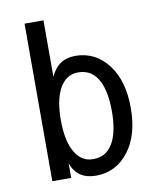

<svg xmlns="http://www.w3.org/2000/svg" viewBox="-83 -800 752 879"><g transform="rotate(-10 293.0 -361.0)"><path d="M293 -66.9Q359.4 -66.9 390.1 -129.9Q415 -181.2 415 -268.6Q415 -356 390.1 -407.2Q359.4 -470.2 293 -470.2Q233.4 -470.2 202.6 -407.2Q177.7 -356 177.7 -268.6Q177.7 -181.2 202.6 -129.9Q233.4 -66.9 293 -66.9ZM90.8 0V-732.4H178.7V-469.7Q212.4 -546.9 293 -546.9Q387.2 -546.9 446.3 -468.8Q502.9 -394 502.9 -268.6Q502.9 -143.1 446.3 -68.4Q387.2 9.8 293 9.8Q206.1 9.8 178.7 -67.4V0Z"/></g></svg>

Font: Consola Mono
Style: Book
Weight: 400
Monospace: yes
Version: Version 2.001